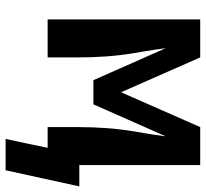

<svg xmlns="http://www.w3.org/2000/svg" viewBox="-44 -526 716 667"><g transform="rotate(90 313.5 -192.0)"><path d="M462 146 478 72 493 0H421V-106Q421 -155 424.5 -203.5Q428 -252 436 -300L442 -336Q445 -354 448 -373Q451 -392 453 -410L342 -159H258L147 -410Q149 -392 152 -373Q155 -354 158 -336L164 -300Q172 -252 175.5 -203.5Q179 -155 179 -106V0H47V-530H179L300 -255L421 -530H553V-110H627L599 18L571 146Z"/></g></svg>

Font: Iosevka Curly XBdEx
Style: Regular
Weight: 800
Width: 7
Monospace: yes
Designer: Belleve Invis
Foundry: Belleve Invis
Version: Version 11.1.0; ttfautohint (v1.8.3)